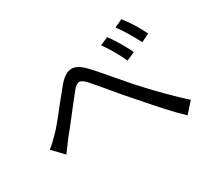

<svg xmlns="http://www.w3.org/2000/svg" viewBox="-137 -956 1275 1168"><g transform="rotate(-30 500.0 -372.0)"><path d="M119 -322Q156 -359 229 -454Q296 -537 315 -560Q364 -617 407 -617Q446 -617 492 -571Q533 -529 611 -436Q634 -409 692 -342Q835 -185 942 -90L878 -18Q829 -64 775.5 -123Q722 -182 644 -272Q604 -316 538 -396Q478 -468 456 -492Q428 -524 408 -524Q387 -524 360 -489Q310 -427 275 -381Q224 -315 179 -260L148 -218L120 -180L47 -256Q78 -280 119 -322ZM787 -515 728 -489Q690 -573 635 -650L692 -675Q750 -594 787 -515ZM919 -569 862 -541Q808 -644 765 -700L821 -726Q846 -696 873.5 -651.5Q901 -607 919 -569Z"/></g></svg>

Font: Merged Yaku Han JP
Style: Regular
Weight: 400
Designer: Ryoko NISHIZUKA 西塚涼子 (kana, bopomofo & ideographs); Paul D. Hunt (Latin, Greek & Cyrillic); Sandoll Communications 산돌커뮤니
Foundry: Adobe
Version: Version 2.004